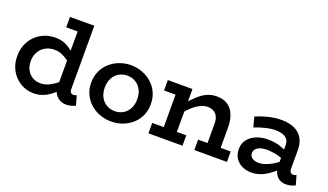

<svg xmlns="http://www.w3.org/2000/svg" viewBox="-67 -1133 2724 1595"><g transform="rotate(20 1295.0 -336.0)"><path d="M267 14Q206 14 153 -17Q100 -48 68 -103.5Q36 -159 36 -230Q36 -286 54.5 -332Q73 -378 107 -412Q141 -446 186 -464.5Q231 -483 283 -483Q338 -483 379 -463Q412 -446 438 -424V-594H337V-686H552V-129Q552 -106 560.5 -96.5Q569 -87 582 -87Q591 -87 599 -89Q607 -91 612 -94L636 -10Q624 -3 601.5 3.5Q579 10 554 10Q504 10 471 -24Q455 -40 446 -63Q428 -47 408 -33Q380 -12 345 1Q310 14 267 14ZM438 -337Q412 -356 384 -370Q349 -386 311 -386Q277 -386 248.5 -374.5Q220 -363 199.5 -342.5Q179 -322 167.5 -293.5Q156 -265 156 -231Q156 -187 173.5 -153.5Q191 -120 223 -101.5Q255 -83 297 -83Q336 -84 372 -103Q406 -120 438 -146Z M953 14Q901 14 853.5 -3.5Q806 -21 769 -53.5Q732 -86 710.5 -131.5Q689 -177 689 -234Q689 -291 710.5 -337Q732 -383 769 -415.5Q806 -448 853.5 -465.5Q901 -483 953 -483Q1004 -483 1051 -465.5Q1098 -448 1135.5 -415.5Q1173 -383 1194.5 -337Q1216 -291 1216 -234Q1216 -177 1195 -131.5Q1174 -86 1137.5 -53.5Q1101 -21 1053.5 -3.5Q1006 14 953 14ZM953 -77Q993 -77 1025.5 -96Q1058 -115 1077 -150.5Q1096 -186 1096 -234Q1096 -282 1077 -317.5Q1058 -353 1025.5 -372Q993 -391 953 -391Q913 -391 880 -372Q847 -353 828 -317.5Q809 -282 809 -234Q809 -186 828 -150.5Q847 -115 880 -96Q913 -77 953 -77Z M1280 0V-92H1382V-379H1280V-471H1498V-362Q1508 -373 1519 -384Q1549 -416 1579.5 -438.5Q1610 -461 1642 -472Q1674 -483 1711 -483Q1752 -483 1784.5 -469.5Q1817 -456 1839 -429Q1861 -402 1873 -362Q1885 -322 1885 -268V-92H1974V0H1686V-92H1769V-266Q1769 -291 1762.5 -311Q1756 -331 1743.5 -345.5Q1731 -360 1712 -367.5Q1693 -375 1669 -375Q1643 -375 1616.5 -364.5Q1590 -354 1563 -334Q1536 -314 1510 -285Q1504 -278 1498 -271V-92H1581V0Z M2494 8Q2464 8 2439 -7Q2414 -22 2400 -51Q2394 -62 2390 -75Q2369 -56 2347 -41Q2310 -14 2272 0Q2234 14 2194 14Q2150 14 2112.5 -3Q2075 -20 2052.5 -53.5Q2030 -87 2030 -137Q2031 -188 2059.5 -222.5Q2088 -257 2133.5 -274.5Q2179 -292 2228 -292Q2288 -292 2332 -279Q2358 -270 2385 -259V-299Q2385 -330 2369 -349.5Q2353 -369 2326 -377.5Q2299 -386 2266 -386Q2225 -386 2178 -374.5Q2131 -363 2082 -344L2059 -432Q2115 -456 2172 -469.5Q2229 -483 2281 -483Q2350 -483 2397.5 -461Q2445 -439 2469.5 -397Q2494 -355 2494 -294V-131Q2494 -108 2503 -98Q2512 -88 2526 -88Q2535 -88 2542.5 -90.5Q2550 -93 2555 -95L2578 -12Q2567 -6 2544.5 1Q2522 8 2494 8ZM2385 -149V-185Q2353 -197 2326 -202Q2283 -209 2250 -209Q2222 -209 2198 -201.5Q2174 -194 2159 -179Q2144 -164 2144 -141Q2144 -121 2155.5 -107.5Q2167 -94 2185.5 -88Q2204 -82 2225 -82Q2248 -82 2279.5 -92Q2311 -102 2348 -124Q2366 -135 2385 -149Z"/></g></svg>

Font: BioRhyme ExtraBold SemiBold
Style: Regular
Weight: 600
Version: Version 1.600;gftools[0.9.33]